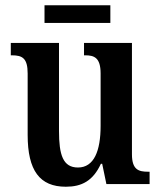

<svg xmlns="http://www.w3.org/2000/svg" viewBox="-20 -699 610 729"><path d="M149 -612H399V-679H149ZM230 10C290 10 333 -12 363 -77H368L384 0H548V-47H542C507 -47 481 -54 481 -113V-536H299V-489H303C337 -489 362 -481 362 -420V-221C362 -126 337 -63 276 -63C219 -63 204 -111 204 -202V-536H21V-489H25C65 -489 85 -478 85 -420V-187C85 -51 131 10 230 10Z"/></svg>

Font: Noto Serif Devanagari Condensed SemiBold
Style: Regular
Weight: 600
Width: 3
Designer: Universal Thirst, Indian Type Foundry and the Monotype Design Team
Foundry: Monotype Imaging Inc.
Version: Version 2.004